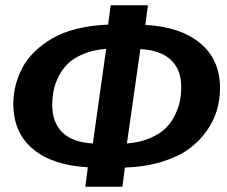

<svg xmlns="http://www.w3.org/2000/svg" viewBox="-20 -712 866 732"><path d="M818.8 -376Q818.8 -333 807.1 -292.5Q795.4 -252 768.1 -212.9Q740.7 -173.8 700 -144Q659.2 -114.3 596.4 -95Q533.7 -75.7 456.1 -73.2L446.8 0H305.2L314.9 -74.2Q180.2 -81.5 105.5 -144Q30.8 -206.5 30.8 -315.9Q30.8 -351.1 39.1 -385Q47.4 -418.9 64.7 -452.4Q82 -485.8 111.3 -514.4Q140.6 -543 179.4 -565.7Q218.3 -588.4 272.7 -602.1Q327.1 -615.7 392.1 -618.2L401.9 -691.9H543.9L534.2 -617.2Q668 -609.9 743.4 -547.1Q818.8 -484.4 818.8 -376ZM179.2 -311Q179.2 -245.1 217.8 -207.3Q256.3 -169.4 334 -165L384.8 -525.9Q335.9 -522 298.3 -506.3Q260.7 -490.7 238.8 -469.2Q216.8 -447.8 202.9 -419.4Q189 -391.1 184.1 -365Q179.2 -338.9 179.2 -311ZM463.9 -165Q513.2 -168.9 551.3 -185.1Q589.4 -201.2 611.3 -222.9Q633.3 -244.6 647.2 -273.4Q661.1 -302.2 666 -327.9Q670.9 -353.5 670.9 -380.9Q670.9 -445.8 632.1 -483.2Q593.3 -520.5 515.1 -524.9Z"/></svg>

Font: FiraGO SemiBold
Style: Italic
Weight: 600
Italic angle: -8°
Designer: bBox Type GmbH
Foundry: bBox Type GmbH
Version: Version 1.001;PS 001.001;hotconv 1.0.88;makeotf.lib2.5.64775